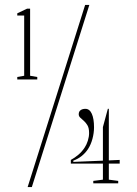

<svg xmlns="http://www.w3.org/2000/svg" viewBox="-20 -743 556 778"><path d="M50 -421V-431L78 -436V-680H50V-689L90 -708H102V-436L131 -431V-421ZM267 -80V-95Q282 -103 297 -115.5Q312 -128 323 -145Q331 -157 336 -173Q341 -189 341 -204Q341 -224 334.5 -235Q328 -246 320 -253Q312 -260 305.5 -266Q299 -272 299 -280Q299 -291 306.5 -296.5Q314 -302 326 -302Q343 -302 352 -282Q361 -262 361 -227Q361 -204 354.5 -180Q348 -156 336 -138Q325 -122 310.5 -110.5Q296 -99 277 -92V-87L397 -92V-228L417 -302H421V-93L465 -95V-80H421V-15L459 -10V0H358V-10L397 -15V-80ZM92 15 325 -723H342L109 15Z"/></svg>

Font: Kalnia Thin ExtraLight
Style: Regular
Weight: 250
Version: Version 1.105